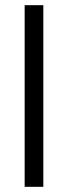

<svg xmlns="http://www.w3.org/2000/svg" viewBox="-20 -720 262 740"><path d="M147 -700H75V0H147Z"/></svg>

Font: Tilda Sans VF
Style: Regular
Weight: 400
Designer: ParaType Ltd
Foundry: ParaType Ltd
Version: Version 1.010